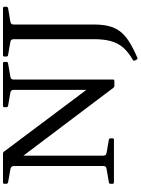

<svg xmlns="http://www.w3.org/2000/svg" viewBox="152 -934 940 1284"><g transform="rotate(-90 622.0 -292.0)"><path d="M753 -693Q741 -691 736.5 -686Q732 -681 732 -669V-6Q732 3 722 3H691Q681 3 676 -5L166 -681L223 -717V-74Q223 -62 227 -56.5Q231 -51 243 -49L330 -34Q339 -31 339 -22V-9Q339 0 329 0H44Q35 0 35 -10V-23Q35 -33 45 -34L133 -49Q145 -51 149.5 -56Q154 -61 154 -73V-667Q154 -679 148.5 -685Q143 -691 130 -693L44 -708Q35 -711 35 -720V-733Q35 -742 45 -742H236Q246 -742 251 -734L712 -119L663 -49V-668Q663 -680 659 -685.5Q655 -691 643 -693L556 -708Q547 -711 547 -720V-733Q547 -742 557 -742H841Q850 -742 850 -732V-719Q850 -709 840 -708ZM859 139Q855 132 864 126Q915 97 945.5 62Q976 27 989 -20.5Q1002 -68 1002 -134H1100Q1100 -77 1089.5 -34.5Q1079 8 1054 41Q1029 74 985.5 101.5Q942 129 877 157Q869 160 865 151ZM1002 -134V-742H1100V-134ZM886 -732Q886 -742 895 -742H1209Q1219 -742 1219 -733V-720Q1219 -711 1210 -708L1121 -693Q1109 -691 1104.5 -686Q1100 -681 1100 -669V-527H1002V-668Q1002 -680 998 -685.5Q994 -691 982 -693L896 -708Q886 -709 886 -719Z"/></g></svg>

Font: Hahmlet
Style: Regular
Weight: 400
Designer: Minjoo Ham & Mark Frömberg
Foundry: hypertype
Version: Version 1.002